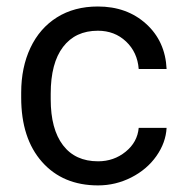

<svg xmlns="http://www.w3.org/2000/svg" viewBox="-20 -558 563 588"><path d="M280.3 -64Q328.6 -64 364.7 -93.3Q400.9 -122.6 404.8 -166.5H490.2Q487.8 -121.1 459 -80.1Q430.2 -39.1 382.1 -14.6Q334 9.8 280.3 9.8Q172.4 9.8 108.6 -62.3Q44.9 -134.3 44.9 -259.3V-274.4Q44.9 -351.6 73.2 -411.6Q101.6 -471.7 154.5 -504.9Q207.5 -538.1 279.8 -538.1Q368.7 -538.1 427.5 -484.9Q486.3 -431.6 490.2 -346.7H404.8Q400.9 -397.9 366 -430.9Q331.1 -463.9 279.8 -463.9Q210.9 -463.9 173.1 -414.3Q135.3 -364.7 135.3 -271V-253.9Q135.3 -162.6 172.9 -113.3Q210.4 -64 280.3 -64Z"/></svg>

Font: Vazir FD-UI
Style: Regular-FD-UI
Weight: 400
Designer: Saber Rastikerdar
Foundry: Saber Rastikerdar
Version: Version 30.1.0